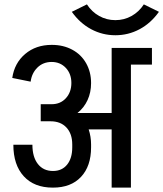

<svg xmlns="http://www.w3.org/2000/svg" viewBox="-20 -857 746 877"><path d="M674 -562H578V0H490V-266H385Q396 -233 396 -197V-184Q396 -98 350 -49Q304 0 222 0H221Q136 0 88.5 -52Q41 -104 41 -196H128Q128 -140 153 -108Q178 -76 222 -76Q263 -76 286.5 -105Q310 -134 310 -184V-197Q310 -246 283.5 -274.5Q257 -303 211 -303H166V-381H216Q256 -381 281 -408.5Q306 -436 306 -478Q306 -520 280.5 -547Q255 -574 216 -574Q177 -574 151 -548.5Q125 -523 120 -484L36 -501Q46 -569 95 -610.5Q144 -652 216 -652H217Q269 -652 310 -630Q351 -608 373.5 -568Q396 -528 396 -478V-477Q396 -435 380 -400Q364 -365 334 -341H490V-638H674ZM706 -803Q669 -751 617.5 -723.5Q566 -696 507 -696Q448 -696 396.5 -723.5Q345 -751 308 -803L377 -837Q399 -803 433 -784Q467 -765 507 -765Q547 -765 581 -784Q615 -803 637 -837Z"/></svg>

Font: Akshar
Style: Regular
Weight: 400
Designer: Tall Chai
Foundry: Tall Chai
Version: Version 1.000